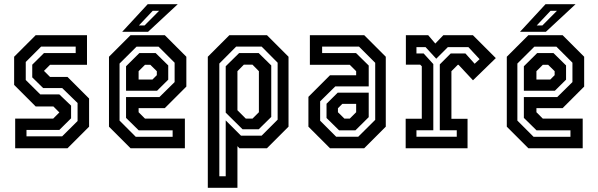

<svg xmlns="http://www.w3.org/2000/svg" viewBox="-20 -708 2858 917"><path d="M52.5 0V-141.5H234L263.5 -171L235 -199.5H150.5L47.5 -302.5V-437L150.5 -540H395.5V-398.5H219L190 -369.5L219 -340.5H302.5L405.5 -237.5V-103L302.5 0ZM106.5 -57H277L350.5 -130V-216L277 -287.5H186L134 -338.5V-399L190 -454.5H341.5V-485.5H176.5L103 -412V-326L172.5 -257H263.5L319.5 -203.5V-143L263.5 -87.5H106.5Z M767 -540 870 -437V-294.5L767 -191.5H642V-172L672.5 -141.5H863V0H603.5L500.5 -103V-437L603.5 -540ZM737.5 -485H632L551 -404.5V-132L628.5 -54.5H804.5V-85.5H642.5L582 -145V-244.5H741.5L814 -316V-408.5ZM723.5 -454.5 783.5 -395.5V-327.5L730 -274.5H582V-391.5L645.5 -454.5ZM698 -398.5H672.5L642 -368V-328H708L729 -349V-368ZM563.5 -556 685.5 -688H829L687 -556ZM643.5 -586.5H670.5L740 -656.5H709.5Z M972.5 189V-437L1075.5 -540H1255L1358 -437V-103L1255 0H1123.5L1114 -10V189ZM1027.5 134H1058V-133L1131 -60H1229.5L1306 -136.5V-408.5L1229.5 -485.5H1108L1027.5 -404.5ZM1138.5 -90.5 1058 -170V-391.5L1122 -454.5H1215.5L1275.5 -395.5V-149.5L1215.5 -90.5ZM1154 -141.5H1186L1216.5 -172V-368L1186 -399H1144.5L1114 -368V-181.5Z M1556 0 1453 -103V-245.5L1556 -348.5H1681V-368L1650.5 -398.5H1460V-540H1719.5L1822.5 -437V-103L1719.5 0ZM1585.5 -55H1691L1772 -135.5V-408L1694.5 -485.5H1518.5V-454.5H1680.5L1741 -395V-295.5H1581.5L1509 -224V-131.5ZM1599.5 -85.5 1539.5 -144.5V-212.5L1593 -265.5H1741V-148.5L1677.5 -85.5ZM1625 -141.5H1650.5L1681 -172V-212H1615L1594 -191V-172Z M1917.5 0V-141H1994.5V-391.5L1987 -399H1918.5V-540H2025L2059 -500L2097.5 -540H2238.5L2348 -430.5L2239 -324.5L2170 -398.5H2166.5L2136 -368V-140.5H2213V0ZM1969 -55H2161.5V-86H2080.5V-400.5L2132.5 -452.5H2203L2247 -403.5L2270.5 -425.5L2217 -483H2119L2063.5 -427.5L2012.5 -483H1969V-452.5H2003.5L2049.5 -402V-86H1969Z M2667 -540 2770 -437V-294.5L2667 -191.5H2542V-172L2572.5 -141.5H2763V0H2503.5L2400.5 -103V-437L2503.5 -540ZM2637.5 -485H2532L2451 -404.5V-132L2528.5 -54.5H2704.5V-85.5H2542.5L2482 -145V-244.5H2641.5L2714 -316V-408.5ZM2623.5 -454.5 2683.5 -395.5V-327.5L2630 -274.5H2482V-391.5L2545.5 -454.5ZM2598 -398.5H2572.5L2542 -368V-328H2608L2629 -349V-368ZM2463.5 -556 2585.5 -688H2729L2587 -556ZM2543.5 -586.5H2570.5L2640 -656.5H2609.5Z"/></svg>

Font: Tourney Condensed SemiBold
Style: Regular
Weight: 600
Width: 3
Designer: Tyler Finck
Foundry: Etcetera Type Co
Version: Version 1.010; ttfautohint (v1.8.3)